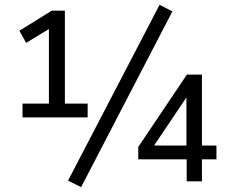

<svg xmlns="http://www.w3.org/2000/svg" viewBox="-20 -749 948 793"><path d="M73 -264V-321H182V-646H210L88 -572L60 -622L194 -705H248V-321H342V-264ZM315 24 261 -3 639 -729 692 -702ZM751 0V-91H551V-142L752 -441H814V-148H874V-91H814V0ZM750 -148V-363H761L605 -131L603 -148Z"/></svg>

Font: Nunito Sans 10pt SemiCondensed
Style: Regular
Weight: 400
Width: 4
Designer: Vernon Adams
Foundry: Vernon Adams
Version: Version 3.101;gftools[0.9.27]